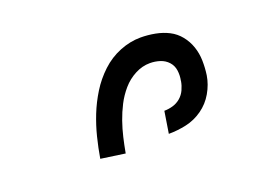

<svg xmlns="http://www.w3.org/2000/svg" viewBox="-56 -900 712 521"><g transform="rotate(-20 300.0 -639.0)"><path d="M233 -498 163 -508Q168 -538 175.5 -568Q183 -598 194.5 -627Q206 -656 223 -683.5Q240 -711 264 -733.5Q288 -756 318 -768Q348 -780 378 -780Q399 -780 420 -776Q441 -772 458.5 -763Q476 -754 488.5 -738.5Q501 -723 507.5 -704Q514 -685 514.5 -664Q515 -643 512 -622Q508 -597 494.5 -573.5Q481 -550 459 -534.5Q437 -519 411.5 -513.5Q386 -508 361 -508L371 -571Q383 -571 395.5 -574.5Q408 -578 418 -586.5Q428 -595 433.5 -607Q439 -619 441 -631V-632Q444 -647 442 -661.5Q440 -676 430.5 -686.5Q421 -697 407 -701.5Q393 -706 378 -706Q356 -706 335 -695Q314 -684 298.5 -666Q283 -648 272.5 -627.5Q262 -607 254.5 -585.5Q247 -564 242 -542.5Q237 -521 233 -499Z"/></g></svg>

Font: Iosevka HT Extended
Style: Italic
Weight: 400
Width: 7
Italic angle: -9°
Monospace: yes
Designer: Belleve Invis
Foundry: Belleve Invis
Version: Version 32.3.0; ttfautohint (v1.8.4)